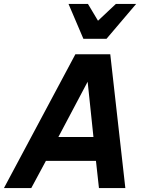

<svg xmlns="http://www.w3.org/2000/svg" viewBox="-60 -950 720 970"><path d="M-40 0 320.8 -675.8H497.1L573.2 0H439.9L424.8 -137.2H171.9L98.1 0ZM234.9 -257.8H412.1L382.8 -537.1ZM384.3 -930.2 435.1 -845.2 525.4 -930.2H627.9L478 -753.9H361.3L286.1 -930.2Z"/></svg>

Font: Clear Sans
Style: Bold Italic
Weight: 700
Italic angle: -12°
Foundry: Intel Corporation
Version: Version 1.00